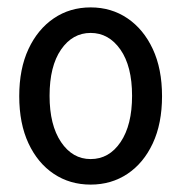

<svg xmlns="http://www.w3.org/2000/svg" viewBox="-20 -490 490 519"><path d="M225 9Q169 9 125.5 -20Q82 -49 57 -102.5Q32 -156 32 -230Q32 -304 57 -357.5Q82 -411 125.5 -440.5Q169 -470 225 -470Q281 -470 324.5 -440.5Q368 -411 393 -357.5Q418 -304 418 -230Q418 -156 393 -102.5Q368 -49 324.5 -20Q281 9 225 9ZM225 -60Q275 -60 306 -106Q337 -152 337 -231Q337 -311 305.5 -356Q274 -401 225 -401Q176 -401 145 -356Q114 -311 114 -231Q114 -152 145 -106Q176 -60 225 -60Z"/></svg>

Font: Inconsolata SemiCondensed Medium
Style: Regular
Weight: 500
Width: 4
Monospace: yes
Designer: Raph Levien, Cyreal, Brenton Simpson
Foundry: Raph Levien, Cyreal, Google
Version: Version 3.001; ttfautohint (v1.8.2.53-6de2)